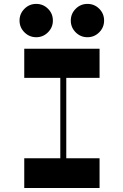

<svg xmlns="http://www.w3.org/2000/svg" viewBox="-20 -945 620 965"><path d="M283.1 -606.8H313.1V-119.8H283.1ZM480.4 -149.4V0H101.9V-149.4ZM480.4 -700V-553.8H101.9V-700ZM162 -757.9Q127.5 -757.9 102.9 -782.5Q78.2 -807.1 78.2 -841.6Q78.2 -876.1 102.9 -900.8Q127.5 -925.4 162 -925.4Q196.5 -925.4 221.1 -901.2Q245.8 -876.9 245.8 -841.6Q245.8 -807.1 221.1 -782.5Q196.5 -757.9 162 -757.9ZM419.5 -757.9Q385 -757.9 360.4 -782.5Q335.8 -807.1 335.8 -841.6Q335.8 -876.1 360.4 -900.8Q385 -925.4 419.5 -925.4Q454 -925.4 478.6 -901.2Q503.2 -876.9 503.2 -841.6Q503.2 -807.1 478.6 -782.5Q454 -757.9 419.5 -757.9Z"/></svg>

Font: Space Cowgirl
Style: Regular
Weight: 400
Designer: Valery Marier
Foundry: Valery Marier
Version: Version 1.000